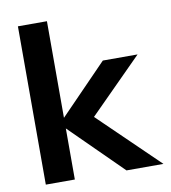

<svg xmlns="http://www.w3.org/2000/svg" viewBox="-81 -790 767 860"><g transform="rotate(-10 302.5 -360.0)"><path d="M190 0H58V-720H190ZM593 0H425L161 -261H171L406 -503H564L313 -251V-271Z"/></g></svg>

Font: Wix Madefor Display
Style: Bold
Weight: 700
Designer: Dalton Maag Ltd
Foundry: Dalton Maag Ltd
Version: Version 3.100